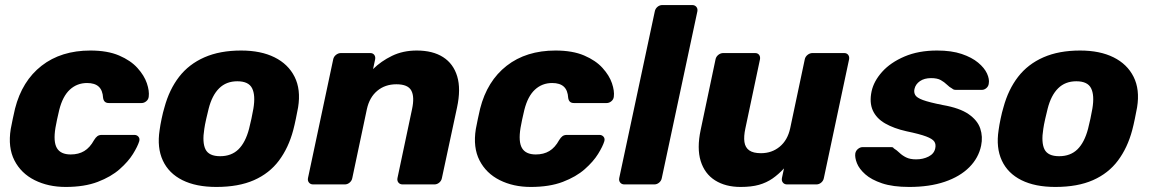

<svg xmlns="http://www.w3.org/2000/svg" viewBox="-20 -730 4559 760"><path d="M239.9 10Q171.1 10 117.2 -16.9Q63.4 -43.8 37.1 -95.1Q10.8 -146.5 22.5 -219.4Q25.5 -235 30.5 -259.4Q35.5 -283.8 39.5 -300Q67.4 -409.5 144.6 -469.7Q221.9 -530 337.9 -530Q405.4 -530 451.4 -510.3Q497.4 -490.6 524.1 -460.9Q550.9 -431.3 561.3 -400.6Q571.7 -369.9 568.7 -347.3Q567.7 -336.6 559.1 -329.4Q550.5 -322.1 540.2 -322.1H411.3Q400.6 -322.1 395.1 -327.3Q389.6 -332.4 388.1 -342.5Q386.4 -372.6 370.8 -387Q355.1 -401.4 324.7 -401.4Q284.9 -401.4 256.5 -375.2Q228.1 -349 214.5 -295Q209.9 -275.6 205.9 -257.2Q201.9 -238.8 199.5 -224.4Q190.4 -169.1 205.2 -143.9Q220 -118.6 259.9 -118.6Q291 -118.6 313.4 -132.1Q335.9 -145.5 352.4 -175.6Q358.8 -186.1 365.6 -191.1Q372.5 -196 383.1 -196H511.7Q522 -196 528.1 -188.7Q534.1 -181.5 531.1 -170.9Q525 -150.7 506.4 -120.6Q487.7 -90.4 453.6 -60.3Q419.5 -30.2 366.8 -10.1Q314.1 10 239.9 10Z M836.4 10Q756.1 10 702.1 -16.9Q648.1 -43.8 624.6 -94.5Q601 -145.3 611.8 -214.9Q614.4 -234.9 619.8 -260.3Q625.1 -285.8 631 -305.1Q650.1 -375.7 689 -426Q727.9 -476.2 789.2 -503.1Q850.5 -530 934.4 -530Q1012.6 -530 1066.7 -503.1Q1120.9 -476.2 1146.1 -426Q1171.4 -375.7 1160 -305.1Q1156.4 -285.8 1151.2 -260.3Q1146 -234.9 1140.7 -214.9Q1122.2 -145.3 1084.3 -94.5Q1046.4 -43.8 985.4 -16.9Q924.4 10 836.4 10ZM851.4 -111.7Q896.1 -111.7 923.9 -138.9Q951.6 -166.1 965.8 -219.9Q969.8 -234.9 975.2 -260Q980.6 -285.1 983 -300.1Q991.8 -353 977.9 -380.6Q964.1 -408.3 919.4 -408.3Q875.6 -408.3 847.6 -380.6Q819.5 -353 806 -300.1Q802 -285.1 796.4 -260Q790.7 -234.9 788.7 -219.9Q780 -166.1 793.4 -138.9Q806.9 -111.7 851.4 -111.7Z M1219.6 0Q1209 0 1203.1 -7.2Q1197.1 -14.5 1199.1 -25.1L1298.9 -494.9Q1300.9 -505.5 1309.9 -512.8Q1319 -520 1329.6 -520H1445.4Q1456 -520 1461.4 -512.8Q1466.9 -505.5 1464.9 -494.9L1456.7 -456.6Q1488.4 -487.9 1531.7 -508.9Q1575.1 -530 1629.6 -530Q1693.1 -530 1733.9 -503.9Q1774.7 -477.9 1789.8 -427.7Q1804.9 -377.5 1789 -304.1L1729.2 -25.1Q1727.2 -14.5 1718.7 -7.2Q1710.1 0 1699.5 0H1573.8Q1563.1 0 1557.2 -7.2Q1551.3 -14.5 1553.3 -25.1L1611 -297.9Q1621.5 -346.6 1608.1 -371.5Q1594.8 -396.4 1549 -396.4Q1504.4 -396.4 1473.4 -370.6Q1442.4 -344.8 1432.2 -297.9L1374.5 -25.1Q1372.5 -14.5 1363.9 -7.2Q1355.4 0 1344.7 0Z M2080.9 10Q2012.1 10 1958.2 -16.9Q1904.4 -43.8 1878.1 -95.1Q1851.8 -146.5 1863.5 -219.4Q1866.5 -235 1871.5 -259.4Q1876.5 -283.8 1880.5 -300Q1908.4 -409.5 1985.6 -469.7Q2062.9 -530 2178.9 -530Q2246.4 -530 2292.4 -510.3Q2338.4 -490.6 2365.1 -460.9Q2391.9 -431.3 2402.3 -400.6Q2412.7 -369.9 2409.7 -347.3Q2408.7 -336.6 2400.1 -329.4Q2391.5 -322.1 2381.2 -322.1H2252.3Q2241.6 -322.1 2236.1 -327.3Q2230.6 -332.4 2229.1 -342.5Q2227.4 -372.6 2211.8 -387Q2196.1 -401.4 2165.7 -401.4Q2125.9 -401.4 2097.5 -375.2Q2069.1 -349 2055.5 -295Q2050.9 -275.6 2046.9 -257.2Q2042.9 -238.8 2040.5 -224.4Q2031.4 -169.1 2046.2 -143.9Q2061 -118.6 2100.9 -118.6Q2132 -118.6 2154.4 -132.1Q2176.9 -145.5 2193.4 -175.6Q2199.8 -186.1 2206.6 -191.1Q2213.5 -196 2224.1 -196H2352.7Q2363 -196 2369.1 -188.7Q2375.1 -181.5 2372.1 -170.9Q2366 -150.7 2347.4 -120.6Q2328.7 -90.4 2294.6 -60.3Q2260.5 -30.2 2207.8 -10.1Q2155.1 10 2080.9 10Z M2451.6 0Q2441 0 2435.1 -7.2Q2429.1 -14.5 2431.1 -25.1L2571.9 -684.9Q2573.9 -695.5 2582.4 -702.8Q2591 -710 2601.6 -710H2719.9Q2730.5 -710 2736.4 -702.8Q2742.4 -695.5 2740.4 -684.9L2599.6 -25.1Q2597.6 -14.5 2589.1 -7.2Q2580.5 0 2569.9 0Z M2911.5 10Q2851.8 10 2810.5 -16.1Q2769.3 -42.1 2753.6 -92.5Q2738 -142.9 2753.5 -215.9L2812.3 -494.9Q2814.3 -505.5 2823.3 -512.8Q2832.4 -520 2843 -520H2968.7Q2979.4 -520 2984.8 -512.8Q2990.2 -505.5 2988.2 -494.9L2930.5 -222.1Q2923.5 -189.9 2926.7 -167.9Q2929.9 -146 2945.7 -134.8Q2961.5 -123.6 2992.1 -123.6Q3035.2 -123.6 3066.4 -149.4Q3097.6 -175.2 3107.8 -222.1L3165.5 -494.9Q3167.5 -505.5 3176.6 -512.8Q3185.6 -520 3196.3 -520H3321.4Q3332 -520 3337.4 -512.8Q3342.9 -505.5 3340.9 -494.9L3241.1 -25.1Q3239.1 -14.5 3230.6 -7.2Q3222 0 3211.4 0H3095.6Q3085 0 3079.1 -7.2Q3073.1 -14.5 3075.1 -25.1L3083.3 -63.4Q3061.5 -39.8 3037.8 -23.3Q3014 -6.9 2984.2 1.6Q2954.4 10 2911.5 10Z M3578.9 10Q3514.4 10 3471.7 -4.3Q3429.1 -18.6 3405.1 -40Q3381 -61.4 3372.1 -83.8Q3363.3 -106.2 3365.5 -122.5Q3367.5 -133.5 3376.3 -140.6Q3385.1 -147.6 3394 -147.6H3508.4Q3511.2 -147.6 3513.6 -146.9Q3515.9 -146.1 3518 -142.7Q3529.5 -135.7 3540.4 -125.2Q3551.2 -114.7 3566.7 -107Q3582.1 -99.2 3606.5 -99.2Q3634 -99.2 3655.8 -110.4Q3677.6 -121.5 3682 -142.7Q3685.5 -158.9 3678.3 -169.6Q3671.1 -180.4 3645.9 -189.9Q3620.6 -199.5 3568.1 -210.4Q3518.1 -221.6 3483.7 -241.4Q3449.3 -261.1 3434.9 -292.7Q3420.6 -324.3 3430.1 -368.8Q3438.8 -408.8 3471.8 -445.7Q3504.9 -482.6 3560.3 -506.3Q3615.7 -530 3689.5 -530Q3746.6 -530 3786.7 -516.4Q3826.9 -502.8 3851.7 -482.1Q3876.6 -461.4 3886.9 -439Q3897.1 -416.6 3893.9 -399.4Q3892.9 -388.8 3884.6 -381.5Q3876.2 -374.3 3867.2 -374.3H3762.9Q3758.6 -374.3 3755.1 -375.6Q3751.5 -376.9 3749.5 -379.1Q3738.1 -385.1 3728.1 -395.1Q3718 -405 3704 -412.9Q3690 -420.8 3665.6 -420.8Q3638.7 -420.8 3621.4 -408.8Q3604.1 -396.8 3599.9 -378.1Q3596.7 -364.9 3602.7 -354Q3608.7 -343.1 3633.4 -334Q3658.1 -324.9 3711.9 -314.2Q3778.5 -302.7 3814 -278.2Q3849.5 -253.6 3860.2 -221.2Q3871 -188.9 3863.6 -153.4Q3853.7 -105.2 3816.9 -68.1Q3780 -31 3719.7 -10.5Q3659.5 10 3578.9 10Z M4157.4 10Q4077.1 10 4023.1 -16.9Q3969.1 -43.8 3945.6 -94.5Q3922 -145.3 3932.8 -214.9Q3935.4 -234.9 3940.8 -260.3Q3946.1 -285.8 3952 -305.1Q3971.1 -375.7 4010 -426Q4048.9 -476.2 4110.2 -503.1Q4171.5 -530 4255.4 -530Q4333.6 -530 4387.7 -503.1Q4441.9 -476.2 4467.1 -426Q4492.4 -375.7 4481 -305.1Q4477.4 -285.8 4472.2 -260.3Q4467 -234.9 4461.7 -214.9Q4443.2 -145.3 4405.3 -94.5Q4367.4 -43.8 4306.4 -16.9Q4245.4 10 4157.4 10ZM4172.4 -111.7Q4217.1 -111.7 4244.9 -138.9Q4272.6 -166.1 4286.8 -219.9Q4290.8 -234.9 4296.2 -260Q4301.6 -285.1 4304 -300.1Q4312.8 -353 4298.9 -380.6Q4285.1 -408.3 4240.4 -408.3Q4196.6 -408.3 4168.6 -380.6Q4140.5 -353 4127 -300.1Q4123 -285.1 4117.4 -260Q4111.7 -234.9 4109.7 -219.9Q4101 -166.1 4114.4 -138.9Q4127.9 -111.7 4172.4 -111.7Z"/></svg>

Font: Rubik Light
Style: Italic
Weight: 300
Italic angle: -12°
Designer: Hubert and Fischer
Foundry: Hubert and Fischer
Version: Version 2.300;gftools[0.9.30]